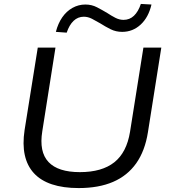

<svg xmlns="http://www.w3.org/2000/svg" viewBox="-20 -947 866 976"><path d="M380 9Q301 9 244 -10Q187 -29 152.5 -66.5Q118 -104 106 -159Q94 -214 105 -286L172 -705H262L195 -280Q178 -175 226.5 -123.5Q275 -72 386 -72Q498 -72 561 -122Q624 -172 641 -277L709 -705H800L732 -275Q717 -180 672.5 -117Q628 -54 555 -22.5Q482 9 380 9ZM319 -781 264 -785Q275 -828 296.5 -859Q318 -890 348.5 -907Q379 -924 414 -924Q446 -924 473 -910Q500 -896 525 -881Q546 -867 566.5 -856.5Q587 -846 608 -846Q639 -846 661 -867Q683 -888 696 -927L750 -924Q735 -859 695 -822Q655 -785 601 -785Q569 -785 542 -798.5Q515 -812 490 -828Q468 -841 447.5 -851.5Q427 -862 406 -862Q376 -862 354 -841Q332 -820 319 -781Z"/></svg>

Font: Nunito Sans 10pt SemiExpanded
Style: Italic
Weight: 400
Width: 6
Italic angle: -9°
Designer: Vernon Adams
Foundry: Vernon Adams
Version: Version 3.101;gftools[0.9.27]